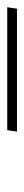

<svg xmlns="http://www.w3.org/2000/svg" viewBox="212 -897 67 531"><g transform="rotate(-90 245.5 -631.5)"><path d="M147 -618 151 -645H491L487 -618Z"/></g></svg>

Font: Fivo Sans Thin
Style: Regular
Weight: 250
Foundry: Alexander Slobzheninov
Version: 1.0